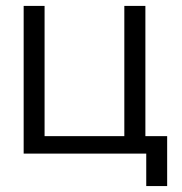

<svg xmlns="http://www.w3.org/2000/svg" viewBox="-20 -520 616 650"><path d="M472.2 -500V-59.1H545.9V109.9H475.1V0H60.1V-500H130.9V-59.1H400.9V-500Z"/></svg>

Font: LT Superior
Style: Regular
Weight: 400
Designer: Daniel Lyons
Foundry: LyonsType
Version: Version 1.000